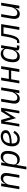

<svg xmlns="http://www.w3.org/2000/svg" viewBox="2316 -2884 768 5441"><g transform="rotate(-90 2700.5 -164.0)"><path d="M137.1 0 185 -285.2C195 -344.1 233 -389.9 244 -403.1C273.1 -437.1 307.9 -459.2 353 -459.2C410.9 -459.2 438.9 -421.2 438.9 -360.1C438.9 -349.1 437.9 -328.8 433.9 -305L383.2 0H460.9L513.1 -312.1C517 -334.9 519.2 -359 519.2 -378.9C519.2 -473 464.8 -528.1 378.9 -528.1C296.2 -528.1 245 -475.9 207 -394.2H203.1L223 -516H144.9L58.9 0Z M619.3 199.9H697.1L746.1 -89.8H749.3C771.3 -23.1 824.2 12.1 900.2 12.1C1082 12.1 1144.2 -190 1144.2 -328.1C1144.2 -459.9 1087 -528.1 983.3 -528.1C892 -528.1 840.2 -475.1 800.1 -394.2H797.2L817.1 -516H739ZM759.2 -170.1 778.1 -284.1C786.2 -332 809.3 -372.9 835.2 -402C871.1 -442.1 913 -459.2 956 -459.2C1028.1 -459.2 1065 -413 1065 -335.9C1065 -323.2 1064.3 -308.9 1061.1 -290.8L1049 -219.1C1033 -122.9 976.2 -57.2 877.1 -57.2C800.1 -57.2 747.2 -98 759.2 -170.1Z M1477.3 12.1C1586.3 12.1 1656.2 -40.1 1714.1 -134.9L1659.4 -169C1601.2 -87 1558.2 -55 1484.4 -55C1376.4 -55 1355.1 -122.2 1355.1 -193.9C1355.1 -196 1355.1 -207 1356.2 -217C1685.4 -225.9 1732.2 -316.1 1732.2 -388.8C1732.2 -479 1658.4 -528.1 1557.2 -528.1C1391.3 -528.1 1273.4 -396 1273.4 -209.2C1273.4 -61.1 1347.3 12.1 1477.3 12.1ZM1362.2 -271 1363.3 -280.9C1378.2 -398.1 1446.4 -463.1 1550.4 -463.1C1625.4 -463.1 1652.3 -427.9 1652.3 -386C1652.3 -335.9 1614.3 -279.1 1362.2 -271Z M1834.5 0H1908.4L1966.3 -346.9L1975.5 -416.9H1981.5L2072.4 -94.1L2272.4 -416.9H2278.4L2265.3 -346.9L2206.3 0H2280.5L2366.5 -516H2261.4L2098.4 -252.1H2096.6L2022.4 -516H1920.5Z M2779.5 0H2857.6L2943.5 -516H2865.4L2817.5 -230.8C2807.5 -171.9 2769.5 -126.1 2758.5 -112.9C2729.4 -78.8 2694.6 -57.2 2649.5 -57.2C2591.6 -57.2 2563.6 -95.2 2563.6 -155.9C2563.6 -166.9 2564.6 -187.1 2568.5 -210.9L2619.7 -516H2541.5L2489.7 -203.8C2485.4 -181.1 2483.7 -157 2483.7 -137.1C2483.7 -43 2537.6 12.1 2623.6 12.1C2706.7 12.1 2757.5 -40.1 2795.5 -122.2H2799.7Z M3057.9 0H3135.7L3173.7 -231.9H3419.7L3381.7 0H3459.9L3545.8 -516H3467.7L3430.8 -299H3184.7L3221.6 -516H3143.8Z M3813.9 12.1C3902.7 12.1 3952.8 -40.8 3992.9 -122.2H3995.7L3989.7 -84.9C3981.9 -38 4002.8 0 4066.8 0H4125L4136.7 -70H4065.7L4139.9 -516H4061.8L4046.9 -426.1H4043.7C4022 -492.9 3970.9 -528.1 3897 -528.1C3717.7 -528.1 3657 -326 3657 -187.9C3657 -56.1 3712.7 12.1 3813.9 12.1ZM3735.8 -180C3735.8 -192.8 3736.9 -207 3739.7 -225.1L3751.8 -296.9C3767.8 -393.1 3822.8 -459.2 3918.7 -459.2C3995 -459.2 4045.8 -418 4033.7 -345.9L4014.9 -231.9C4006.7 -185 3985.8 -144.2 3959.9 -114C3924.7 -73.9 3882.8 -57.2 3840.9 -57.2C3772 -57.2 3735.8 -103 3735.8 -180Z M4196 0H4229C4275.9 0 4307.9 -13.1 4342 -46.9C4382.1 -87 4422.9 -181.1 4453.8 -366.8L4467 -448.9H4649.1L4573.9 0H4652L4737.9 -516H4404.8L4378.9 -360.1C4351.9 -199.9 4317.8 -115.1 4274.1 -67.1H4207Z M5180 0H5258.2L5344.1 -516H5266L5218 -230.8C5208.1 -171.9 5170.1 -126.1 5159.1 -112.9C5130 -78.8 5095.2 -57.2 5050.1 -57.2C4992.2 -57.2 4964.1 -95.2 4964.1 -155.9C4964.1 -166.9 4965.2 -187.1 4969.1 -210.9L5020.2 -516H4942.1L4890.3 -203.8C4886 -181.1 4884.2 -157 4884.2 -137.1C4884.2 -43 4938.2 12.1 5024.1 12.1C5107.2 12.1 5158 -40.1 5196 -122.2H5200.3Z"/></g></svg>

Font: Margiela Mono Italic Italic
Style: Regular
Weight: 400
Designer: Mike Abbink, Paul van der Laan, Pieter van Rosmalen
Foundry: Bold Monday
Version: Version 2.003 2021